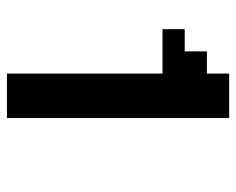

<svg xmlns="http://www.w3.org/2000/svg" viewBox="-82 -582 665 540"><g transform="rotate(90 250.0 -312.5)"><path d="M62.5 -500H125V-562.5H187.5V-625H312.5V0H187.5V-437.5H62.5Z"/></g></svg>

Font: NeoDunggeunmo Code
Style: Regular
Weight: 400
Monospace: yes
Version: Version 1.600